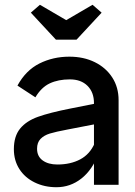

<svg xmlns="http://www.w3.org/2000/svg" viewBox="-20 -773 564 803"><path d="M272 -441Q224 -441 188.5 -424.5Q153 -408 128 -366L53 -415Q88 -479 145 -507.5Q202 -536 270 -536Q330 -536 376.5 -513Q423 -490 449.5 -449Q476 -408 476 -354V0H373V-342Q373 -387 346 -414Q319 -441 272 -441ZM38 -149Q38 -203 64 -235Q90 -267 139 -284.5Q188 -302 274 -319L420 -348L411 -260L261 -231Q213 -222 188.5 -214.5Q164 -207 149.5 -192Q135 -177 135 -151Q135 -119 158.5 -102Q182 -85 220 -85Q275 -85 315.5 -106.5Q356 -128 376 -174L392 -130Q366 -62 320 -26Q274 10 216 10Q166 10 125 -10Q84 -30 61 -66Q38 -102 38 -149ZM109 -720 147 -753 272 -680H242L367 -753L405 -720L300 -607H214Z"/></svg>

Font: Easer Grotesk Variable
Style: Regular
Weight: 400
Designer: Boardeaser, Bonnie Shaver-Troup, Thomas Jockin
Foundry: Lexend
Version: Version 1.001;Glyphs 3.1.2 (3151)